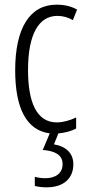

<svg xmlns="http://www.w3.org/2000/svg" viewBox="-20 -562 370 822"><path d="M294 141C294 96 265 65 211 56L230 9C256 7 285 0 306 -12V-59C278 -46 250 -38 223 -38C138 -38 100 -122 100 -262C100 -416 146 -494 226 -494C248 -494 271 -488 292 -476L310 -521C285 -535 257 -542 222 -542C107 -542 45 -441 45 -261C45 -99 93 -4 193 9L163 80C214 84 248 100 248 141C248 179 219 201 174 201C160 201 143 199 129 195V234C143 238 162 240 180 240C251 240 294 203 294 141Z"/></svg>

Font: Noto Sans Devanagari ExtraCondensed Light
Style: Regular
Weight: 300
Width: 2
Designer: Jelle Bosma - Monotype Design Team
Foundry: Monotype Imaging Inc.
Version: Version 2.004